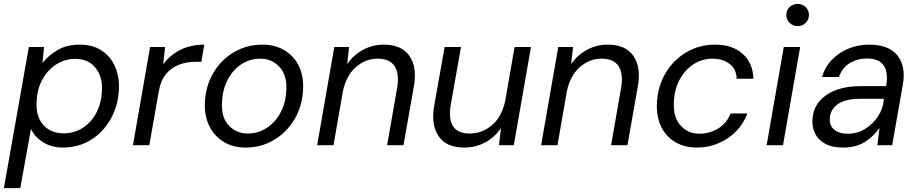

<svg xmlns="http://www.w3.org/2000/svg" viewBox="-34 -745 4711 985"><path d="M-14 220 114 -504H192L184 -422Q214 -460 261 -488Q308 -516 375 -516Q441 -516 487 -486Q533 -456 556 -404Q579 -352 576 -287Q572 -202 533.5 -134Q495 -66 431.5 -27Q368 12 289 12Q228 12 184.5 -17Q141 -46 125 -84L70 220ZM293 -61Q347 -61 390.5 -89Q434 -117 460 -166Q486 -215 489 -278Q493 -351 456 -397Q419 -443 353 -443Q298 -443 253.5 -414Q209 -385 182.5 -335.5Q156 -286 154 -223Q149 -149 187.5 -105Q226 -61 293 -61Z M648 0 736 -504H813L803 -414Q836 -461 890 -488.5Q944 -516 1014 -516L999 -428H969Q925 -428 885.5 -413.5Q846 -399 818 -365.5Q790 -332 780 -273L732 0Z M1226 12Q1161 12 1113 -17.5Q1065 -47 1039.5 -99Q1014 -151 1017 -219Q1021 -305 1061 -372Q1101 -439 1166.5 -477.5Q1232 -516 1312 -516Q1377 -516 1425.5 -487Q1474 -458 1499 -407Q1524 -356 1521 -287Q1517 -201 1477 -133.5Q1437 -66 1371.5 -27Q1306 12 1226 12ZM1237 -60Q1290 -60 1334 -88.5Q1378 -117 1405 -167Q1432 -217 1435 -283Q1439 -360 1399.5 -402Q1360 -444 1301 -444Q1248 -444 1204.5 -415.5Q1161 -387 1134.5 -337Q1108 -287 1105 -221Q1100 -143 1139.5 -101.5Q1179 -60 1237 -60Z M1593 0 1681 -504H1757L1747 -416Q1779 -463 1828.5 -489.5Q1878 -516 1935 -516Q2027 -516 2067 -457.5Q2107 -399 2089 -301L2036 0H1952L2003 -292Q2016 -365 1991 -404.5Q1966 -444 1903 -444Q1841 -444 1791.5 -400.5Q1742 -357 1725 -276L1677 0Z M2349 12Q2254 12 2215 -48Q2176 -108 2194 -205L2247 -504H2331L2279 -211Q2266 -139 2289 -99.5Q2312 -60 2377 -60Q2440 -60 2490.5 -103.5Q2541 -147 2558 -228L2606 -504H2690L2602 0H2526L2536 -89Q2505 -41 2455.5 -14.5Q2406 12 2349 12Z M2742 0 2830 -504H2906L2896 -416Q2928 -463 2977.5 -489.5Q3027 -516 3084 -516Q3176 -516 3216 -457.5Q3256 -399 3238 -301L3185 0H3101L3152 -292Q3165 -365 3140 -404.5Q3115 -444 3052 -444Q2990 -444 2940.5 -400.5Q2891 -357 2874 -276L2826 0Z M3542 12Q3477 12 3429.5 -16.5Q3382 -45 3357.5 -96Q3333 -147 3336 -215Q3340 -302 3380.5 -370Q3421 -438 3487.5 -477Q3554 -516 3634 -516Q3724 -516 3776.5 -468.5Q3829 -421 3831 -341H3745Q3744 -391 3708.5 -417.5Q3673 -444 3622 -444Q3569 -444 3525 -416Q3481 -388 3453.5 -338Q3426 -288 3423 -222Q3419 -144 3457 -101.5Q3495 -59 3554 -59Q3606 -59 3650 -85.5Q3694 -112 3714 -163H3800Q3781 -111 3743 -72Q3705 -33 3653 -10.5Q3601 12 3542 12Z M4058 -611Q4034 -611 4017 -627.5Q4000 -644 4000 -668Q4000 -693 4017 -709Q4034 -725 4058 -725Q4082 -725 4099 -709Q4116 -693 4116 -668Q4116 -644 4099 -627.5Q4082 -611 4058 -611ZM3899 0 3987 -504H4071L3983 0Z M4292 12Q4235 12 4199.5 -7.5Q4164 -27 4148 -59Q4132 -91 4134 -129Q4137 -210 4204 -256.5Q4271 -303 4379 -303H4512Q4536 -445 4413 -445Q4365 -445 4325.5 -421Q4286 -397 4270 -350H4183Q4199 -403 4235.5 -440Q4272 -477 4321 -496.5Q4370 -516 4424 -516Q4526 -516 4570 -460.5Q4614 -405 4598 -312L4543 0H4467L4478 -89Q4450 -47 4404 -17.5Q4358 12 4292 12ZM4316 -59Q4364 -59 4404.5 -84Q4445 -109 4471 -149Q4497 -189 4500 -234V-238H4375Q4303 -238 4264 -210.5Q4225 -183 4223 -137Q4221 -101 4245.5 -80Q4270 -59 4316 -59Z"/></svg>

Font: DM Sans Italic
Style: Regular
Weight: 400
Italic angle: -10°
Designer: Colophon Foundry, Jonny Pinhorn
Foundry: Colophon Foundry
Version: Version 4.004; ttfautohint (v1.8.4.7-5d5b)